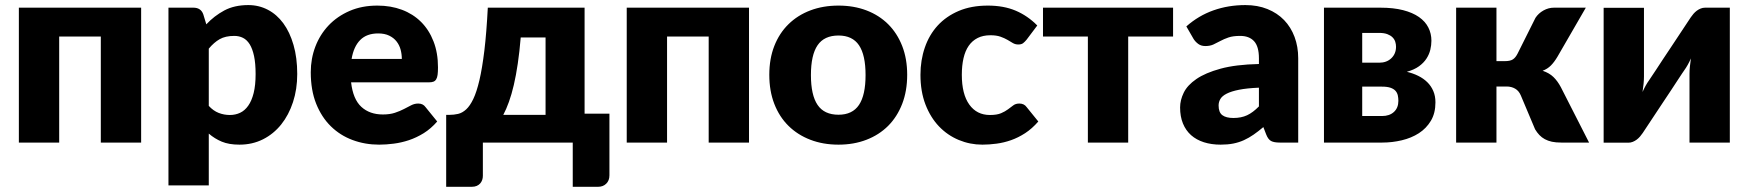

<svg xmlns="http://www.w3.org/2000/svg" viewBox="-20 -548 6722 738"><path d="M522.5 0H367.5V-407.5H207.5V0H52.5V-518.5H522.5Z M782.5 -141Q800 -122 820.5 -114Q841 -106 863.5 -106Q885 -106 903 -114.5Q921 -123 934.2 -141.8Q947.5 -160.5 955 -190.5Q962.5 -220.5 962.5 -263.5Q962.5 -304.5 956.5 -332.5Q950.5 -360.5 939.8 -377.8Q929 -395 914 -402.5Q899 -410 880.5 -410Q846.5 -410 824.5 -397.5Q802.5 -385 782.5 -361ZM773 -454.5Q803.5 -487 842.2 -507.8Q881 -528.5 934.5 -528.5Q975 -528.5 1009.5 -510.5Q1044 -492.5 1069 -458.5Q1094 -424.5 1108.2 -375.2Q1122.5 -326 1122.5 -263.5Q1122.5 -205 1106.2 -155.5Q1090 -106 1060.8 -69.5Q1031.5 -33 990.8 -12.5Q950 8 900.5 8Q860 8 832.5 -3.5Q805 -15 782.5 -34.5V164.5H627.5V-518.5H723.5Q752.5 -518.5 761.5 -492.5Z M1524.5 -321.5Q1524.5 -340 1519.8 -357.5Q1515 -375 1504.2 -388.8Q1493.5 -402.5 1476 -411Q1458.5 -419.5 1433.5 -419.5Q1389.5 -419.5 1364.5 -394.2Q1339.5 -369 1331.5 -321.5ZM1329.5 -231.5Q1337 -166.5 1369 -137.2Q1401 -108 1451.5 -108Q1478.5 -108 1498 -114.5Q1517.5 -121 1532.8 -129Q1548 -137 1560.8 -143.5Q1573.5 -150 1587.5 -150Q1606 -150 1615.5 -136.5L1660.5 -81Q1636.5 -53.5 1608.8 -36.2Q1581 -19 1551.8 -9.2Q1522.5 0.5 1493.2 4.2Q1464 8 1437.5 8Q1383 8 1335.2 -9.8Q1287.5 -27.5 1251.8 -62.5Q1216 -97.5 1195.2 -149.5Q1174.5 -201.5 1174.5 -270.5Q1174.5 -322.5 1192.2 -369Q1210 -415.5 1243.2 -450.5Q1276.5 -485.5 1323.8 -506Q1371 -526.5 1430.5 -526.5Q1482 -526.5 1524.8 -510.5Q1567.5 -494.5 1598.2 -464Q1629 -433.5 1646.2 -389.2Q1663.5 -345 1663.5 -289Q1663.5 -271.5 1662 -260.5Q1660.5 -249.5 1656.5 -243Q1652.5 -236.5 1645.8 -234Q1639 -231.5 1628.5 -231.5Z M2077 -106.5V-404H1981.5Q1977 -349 1970.2 -303.5Q1963.5 -258 1955 -221.5Q1946.5 -185 1936.2 -156.5Q1926 -128 1914.5 -106.5ZM2322.5 -111V126Q2322.5 146 2310.2 158Q2298 170 2279 170H2181.5V0H1836V128Q1836 136 1833.5 143.5Q1831 151 1825.8 157Q1820.5 163 1812.5 166.5Q1804.5 170 1793.5 170H1695V-106.5H1707.5Q1724.5 -106.5 1740.8 -110.2Q1757 -114 1771.8 -127.5Q1786.5 -141 1799.2 -167.5Q1812 -194 1822.8 -239.8Q1833.5 -285.5 1841.8 -353.8Q1850 -422 1855 -518.5H2227V-111Z M2859 0H2704V-407.5H2544V0H2389V-518.5H2859Z M3203 -526.5Q3262 -526.5 3310.5 -508Q3359 -489.5 3393.8 -455Q3428.5 -420.5 3447.8 -371.2Q3467 -322 3467 -260.5Q3467 -198.5 3447.8 -148.8Q3428.5 -99 3393.8 -64.2Q3359 -29.5 3310.5 -10.8Q3262 8 3203 8Q3143.5 8 3094.8 -10.8Q3046 -29.5 3010.8 -64.2Q2975.5 -99 2956.2 -148.8Q2937 -198.5 2937 -260.5Q2937 -322 2956.2 -371.2Q2975.5 -420.5 3010.8 -455Q3046 -489.5 3094.8 -508Q3143.5 -526.5 3203 -526.5ZM3203 -107Q3256.5 -107 3281.8 -144.8Q3307 -182.5 3307 -259.5Q3307 -336.5 3281.8 -374Q3256.5 -411.5 3203 -411.5Q3148 -411.5 3122.5 -374Q3097 -336.5 3097 -259.5Q3097 -182.5 3122.5 -144.8Q3148 -107 3203 -107Z M3926 -395.5Q3919 -387 3912.5 -382Q3906 -377 3894 -377Q3882.5 -377 3873.2 -382.5Q3864 -388 3852.5 -394.8Q3841 -401.5 3825.5 -407Q3810 -412.5 3787 -412.5Q3758.5 -412.5 3737.8 -402Q3717 -391.5 3703.5 -372Q3690 -352.5 3683.5 -324.2Q3677 -296 3677 -260.5Q3677 -186 3705.8 -146Q3734.5 -106 3785 -106Q3812 -106 3827.8 -112.8Q3843.5 -119.5 3854.5 -127.8Q3865.5 -136 3874.8 -143Q3884 -150 3898 -150Q3916.5 -150 3926 -136.5L3971 -81Q3947 -53.5 3920.5 -36.2Q3894 -19 3866.2 -9.2Q3838.5 0.5 3810.5 4.2Q3782.5 8 3756 8Q3708.5 8 3665.2 -10Q3622 -28 3589.2 -62.2Q3556.5 -96.5 3537.2 -146.5Q3518 -196.5 3518 -260.5Q3518 -316.5 3534.8 -365.2Q3551.5 -414 3584.2 -449.8Q3617 -485.5 3665.2 -506Q3713.5 -526.5 3777 -526.5Q3838 -526.5 3884 -507Q3930 -487.5 3967 -450Z M4489 -407.5H4316.5V0H4161.5V-407.5H3989V-518.5H4489Z M4819 -211Q4772.5 -209 4742.5 -203Q4712.5 -197 4695 -188Q4677.5 -179 4670.8 -167.5Q4664 -156 4664 -142.5Q4664 -116 4678.5 -105.2Q4693 -94.5 4721 -94.5Q4751 -94.5 4773.5 -105Q4796 -115.5 4819 -139ZM4540 -446.5Q4587 -488 4644.2 -508.2Q4701.5 -528.5 4767 -528.5Q4814 -528.5 4851.8 -513.2Q4889.5 -498 4915.8 -470.8Q4942 -443.5 4956 -406Q4970 -368.5 4970 -324V0H4899Q4877 0 4865.8 -6Q4854.5 -12 4847 -31L4836 -59.5Q4816.5 -43 4798.5 -30.5Q4780.5 -18 4761.2 -9.2Q4742 -0.5 4720.2 3.8Q4698.5 8 4672 8Q4636.5 8 4607.5 -1.2Q4578.5 -10.5 4558.2 -28.5Q4538 -46.5 4527 -73.2Q4516 -100 4516 -135Q4516 -163 4530 -191.8Q4544 -220.5 4578.5 -244.2Q4613 -268 4671.5 -284Q4730 -300 4819 -302V-324Q4819 -369.5 4800.2 -389.8Q4781.5 -410 4747 -410Q4719.5 -410 4702 -404Q4684.5 -398 4670.8 -390.5Q4657 -383 4644 -377Q4631 -371 4613 -371Q4597 -371 4586 -379Q4575 -387 4568 -398Z M5292 -102Q5321 -102 5338 -117.8Q5355 -133.5 5355 -160.5Q5355 -171.5 5352.8 -181.5Q5350.5 -191.5 5343.8 -199Q5337 -206.5 5324.5 -210.8Q5312 -215 5292 -215H5216V-102ZM5216 -421.5V-307H5281.5Q5310 -307 5328 -324.2Q5346 -341.5 5346 -368.5Q5346 -378 5343 -387.5Q5340 -397 5332.5 -404.5Q5325 -412 5312.5 -416.8Q5300 -421.5 5281.5 -421.5ZM5286 -518.5Q5336 -518.5 5373 -509Q5410 -499.5 5434.2 -482.5Q5458.5 -465.5 5470.2 -442.2Q5482 -419 5482 -391.5Q5482 -374.5 5477.8 -356.8Q5473.5 -339 5463 -322.8Q5452.5 -306.5 5434.2 -293.2Q5416 -280 5387.5 -272Q5411 -266.5 5431.2 -256.5Q5451.5 -246.5 5466.2 -232Q5481 -217.5 5489.2 -198.2Q5497.5 -179 5497.5 -154.5Q5497.5 -113 5480 -83.8Q5462.5 -54.5 5433.8 -36Q5405 -17.5 5368.2 -8.8Q5331.5 0 5293 0H5069V-518.5Z M5882 -479.5Q5893.5 -497 5912.8 -507.8Q5932 -518.5 5953 -518.5H6075.5L5966.5 -330Q5954 -309 5941 -296Q5928 -283 5909.5 -276Q5935 -267.5 5951 -252Q5967 -236.5 5979.5 -213L6088 0H5981Q5960.5 0 5945.2 -3.2Q5930 -6.5 5918 -13Q5906 -19.5 5897 -29Q5888 -38.5 5880.5 -51L5825.5 -181.5Q5818 -199 5803.8 -207.2Q5789.5 -215.5 5771 -215.5H5732V0H5577V-518.5H5732V-313H5764Q5785 -313 5795.2 -319.8Q5805.5 -326.5 5813.5 -342.5Z M6629 -518.5V0H6474V-264Q6474 -277 6475.5 -292.2Q6477 -307.5 6479.5 -323.5Q6467.5 -296.5 6454 -278Q6453 -277 6445.8 -266Q6438.5 -255 6427.2 -237.8Q6416 -220.5 6401.8 -199Q6387.5 -177.5 6372.5 -155Q6337.5 -102.5 6294 -36.5Q6289.5 -30 6283.8 -23.2Q6278 -16.5 6271 -11.2Q6264 -6 6256 -2.8Q6248 0.5 6239 0.5H6144V-518H6299V-254Q6299 -241.5 6297.5 -226Q6296 -210.5 6293.5 -194.5Q6305.5 -221.5 6319 -240Q6319.5 -241 6327 -252Q6334.5 -263 6345.8 -280.2Q6357 -297.5 6371.2 -319Q6385.5 -340.5 6400.5 -363Q6435.5 -415.5 6479 -481.5Q6483.5 -488 6489.2 -494.8Q6495 -501.5 6502 -506.8Q6509 -512 6517 -515.2Q6525 -518.5 6534 -518.5Z"/></svg>

Font: Lato 2
Style: Regular
Weight: 900
Designer: Lukasz Dziedzic with Adam Twardoch and Botio Nikoltchev
Foundry: tyPoland Lukasz Dziedzic
Version: Version 2.015; 2015-08-06; http://www.latofonts.com/